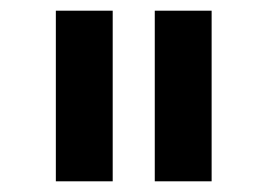

<svg xmlns="http://www.w3.org/2000/svg" viewBox="-20 -734 503 361"><path d="M377.9 -713.9V-393.1H271V-713.9ZM191.9 -713.9V-393.1H85V-713.9Z"/></svg>

Font: XB Khoramshahr
Style: Bold
Weight: 700
Designer: Behnam
Foundry: Irmug
Version: Version 8.005 2009